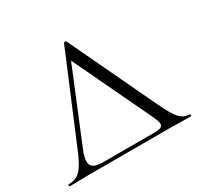

<svg xmlns="http://www.w3.org/2000/svg" viewBox="-144 -799 987 962"><g transform="rotate(-30 349.5 -318.0)"><path d="M1 -10Q29 -10 48 -20.5Q67 -31 84.5 -57Q102 -83 123 -134L333 -635Q334 -638 340 -638Q346 -638 347 -635L584 -135Q618 -62 642 -36Q666 -10 699 -10Q703 -10 703 -4Q703 2 699 2L640 1Q620 0 582 0H111L51 1Q36 2 1 2Q-4 2 -4 -4Q-4 -10 1 -10ZM549 -43Q549 -55 536 -84L319 -540L148 -124Q133 -87 133 -64Q133 -40 150 -29.5Q167 -19 204 -19H499Q525 -19 537 -24.5Q549 -30 549 -43Z"/></g></svg>

Font: Cormorant SC
Style: Regular
Weight: 400
Designer: Christian Thalmann (Catharsis Fonts)
Foundry: Catharsis Fonts
Version: Version 4.000